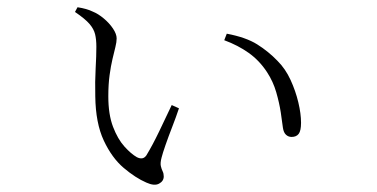

<svg xmlns="http://www.w3.org/2000/svg" viewBox="-20 -509 1040 530"><path d="M246 -380Q246 -400 242.5 -414.5Q239 -429 227 -443Q215 -457 187 -476L194 -489Q207 -487 217.5 -484Q228 -481 236 -477Q251 -471 266.5 -458Q282 -445 292 -430Q302 -415 302 -403Q302 -393 298.5 -379Q295 -365 290.5 -346Q286 -327 282.5 -301.5Q279 -276 279 -243Q279 -193 292 -159Q305 -125 323.5 -104.5Q342 -84 358 -75Q366 -71 372.5 -72Q379 -73 384 -80Q401 -108 419.5 -146.5Q438 -185 454 -219L474 -210Q466 -186 455.5 -159Q445 -132 437 -109Q429 -86 426 -74Q422 -59 424 -50.5Q426 -42 429 -36Q432 -30 432 -22Q432 -9 419 -2Q406 5 384 -5Q354 -18 321.5 -45.5Q289 -73 266.5 -121Q244 -169 243 -243Q242 -284 244 -319.5Q246 -355 246 -380ZM599 -398 606 -416Q659 -406 690 -386.5Q721 -367 746 -341Q768 -319 782 -288.5Q796 -258 803.5 -226.5Q811 -195 811 -170Q811 -148 804.5 -139.5Q798 -131 785 -131Q776 -131 769.5 -137Q763 -143 761 -156Q759 -173 755 -199Q751 -225 742.5 -254.5Q734 -284 717 -310Q696 -342 666.5 -363Q637 -384 599 -398Z"/></svg>

Font: Source Han Serif JP VF
Style: Regular
Weight: 250
Designer: Ryoko NISHIZUKA 西塚涼子 (kana & ideographs); Frank Grießhammer (Latin, Greek & Cyrillic); Wenlong ZHANG 张文龙 (bopomofo); San
Foundry: Adobe
Version: Version 2.001;hotconv 1.1.0;makeotfexe 2.6.0